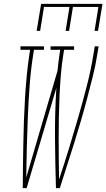

<svg xmlns="http://www.w3.org/2000/svg" viewBox="-20 -975 551 995"><path d="M170 -815 193 -955H511L488 -815H470L490 -939H358L338 -815H320L340 -939H208L188 -815ZM98 0Q98 -58 99 -116Q100 -174 101 -232Q102 -290 104 -348Q106 -406 109.5 -464.5Q113 -523 118.5 -581.5Q124 -640 133 -698L136 -717H86V-735H208V-717H156L153 -698Q140 -617 134 -536.5Q128 -456 124.5 -375.5Q121 -295 119 -215Q117 -135 116 -55L278 -608Q280 -630 283 -653Q286 -676 289 -698L292 -717H242V-735H364V-717H312L309 -698Q300 -643 295.5 -588.5Q291 -534 288.5 -479.5Q286 -425 285 -370.5Q284 -316 284 -261.5Q284 -207 284.5 -153Q285 -99 286 -45Q313 -126 338 -207.5Q363 -289 386.5 -370.5Q410 -452 431 -534Q452 -616 465 -698L471 -735H491L485 -698Q476 -640 461.5 -581.5Q447 -523 431.5 -464.5Q416 -406 399 -348Q382 -290 364 -232Q346 -174 327 -116Q308 -58 290 0H270Q266 -129 265 -259Q264 -389 272 -519L118 0Z"/></svg>

Font: Iosevka Curly Slab Thin
Style: Italic
Weight: 100
Italic angle: -9°
Monospace: yes
Designer: Belleve Invis
Foundry: Belleve Invis
Version: Version 22.1.2; ttfautohint (v1.8.4)